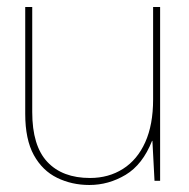

<svg xmlns="http://www.w3.org/2000/svg" viewBox="-20 -516 540 548"><path d="M235 12Q185 12 143 -8.5Q101 -29 76.5 -73.5Q52 -118 52 -191V-496H72V-196Q72 -100 115 -54Q158 -8 237 -8Q290 -8 331 -34Q372 -60 394.5 -110Q417 -160 417 -232V-496H437V0H421L415 -114H414Q387 -46 338.5 -17Q290 12 235 12Z"/></svg>

Font: DM Sans 28pt Thin
Style: Regular
Weight: 250
Version: Version 4.004;gftools[0.9.30]